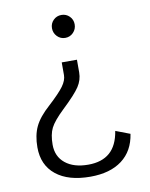

<svg xmlns="http://www.w3.org/2000/svg" viewBox="-81 -541 651 833"><g transform="rotate(-10 244.0 -124.5)"><path d="M197 -431Q197 -452 211.5 -466.5Q226 -481 247 -481Q268 -481 282.5 -466.5Q297 -452 297 -431Q297 -410 282.5 -395Q268 -380 247 -380Q226 -380 211.5 -395Q197 -410 197 -431ZM45 67Q45 14 63 -24Q81 -62 127 -103Q176 -148 194.5 -173.5Q213 -199 213 -222V-278H280V-222Q280 -189 261 -160Q242 -131 184 -76Q140 -34 126 -6Q112 22 112 67Q112 119 149 149Q186 179 250 179Q310 179 345 148.5Q380 118 390 55L453 79Q442 153 389.5 192.5Q337 232 250 232Q153 232 99 188.5Q45 145 45 67Z"/></g></svg>

Font: KoHo
Style: Regular
Weight: 400
Version: Version 1.000; ttfautohint (v1.6)